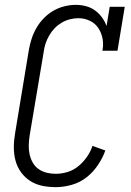

<svg xmlns="http://www.w3.org/2000/svg" viewBox="-20 -763 540 791"><path d="M210 8Q181 8 154 2.5Q127 -3 104.5 -17.5Q82 -32 66.5 -53.5Q51 -75 44 -101Q37 -127 37 -155.5Q37 -184 42 -213L99 -558Q103 -581 110.5 -604Q118 -627 130.5 -648.5Q143 -670 160.5 -688Q178 -706 199.5 -718.5Q221 -731 245 -737Q269 -743 292 -743Q314 -743 334.5 -737.5Q355 -732 371.5 -720Q388 -708 400 -691.5Q412 -675 419 -656L432 -735H494L464 -554H402Q407 -579 402.5 -603.5Q398 -628 385 -647.5Q372 -667 350 -677.5Q328 -688 303 -688Q286 -688 268 -683.5Q250 -679 234 -669.5Q218 -660 205 -646.5Q192 -633 182.5 -616.5Q173 -600 167.5 -583Q162 -566 160 -549L102 -204Q99 -184 98.5 -164.5Q98 -145 102 -127Q106 -109 115 -93Q124 -77 139 -66.5Q154 -56 172 -51.5Q190 -47 210 -47Q234 -47 258.5 -54.5Q283 -62 303 -78.5Q323 -95 338 -116.5Q353 -138 361 -162L414 -143Q403 -112 383 -82.5Q363 -53 336 -32Q309 -11 275.5 -1.5Q242 8 210 8Z"/></svg>

Font: Iosevka Curly Slab Light
Style: Italic
Weight: 300
Italic angle: -9°
Monospace: yes
Designer: Belleve Invis
Foundry: Belleve Invis
Version: Version 22.1.2; ttfautohint (v1.8.4)